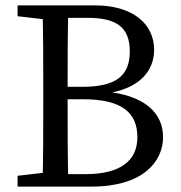

<svg xmlns="http://www.w3.org/2000/svg" viewBox="-20 -690 668 710"><path d="M45 0H185V-55H175L45 -40V0ZM137 0H233C230 -103 230 -207 230 -325V-360C230 -465 230 -569 233 -670H137C140 -567 140 -463 140 -360V-310C140 -205 140 -101 137 0ZM185 0H319C508 0 583 -92 583 -183C583 -269 519 -339 363 -352V-343C496 -359 550 -428 550 -506C550 -602 470 -670 333 -670H185V-624H304C407 -624 460 -592 460 -500C460 -408 407 -369 284 -369H185V-323H287C427 -323 488 -276 488 -183C488 -95 425 -46 295 -46H185V0ZM45 -630 175 -615H185V-670H45V-630Z"/></svg>

Font: Source Serif Variable
Style: Regular
Weight: 389
Designer: Frank Grießhammer
Foundry: Adobe Systems Incorporated
Version: Version 3.001;hotconv 1.0.111;makeotfexe 2.5.65597